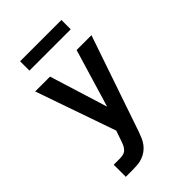

<svg xmlns="http://www.w3.org/2000/svg" viewBox="-267 -814 1134 1134"><g transform="rotate(-45 300.0 -247.0)"><path d="M87 215V114H139Q154 114 167.5 110.5Q181 107 191 97Q201 87 207 74Q213 61 217 48L218 47V46L240 -18L65 -520H189L302 -156L411 -520H535L330 79Q323 99 314.5 119Q306 139 293 156Q280 173 262.5 185.5Q245 198 224.5 205Q204 212 182.5 213.5Q161 215 139 215ZM128 -631V-709H473V-631Z"/></g></svg>

Font: R Plex Mono
Style: Bold
Weight: 700
Monospace: yes
Designer: Belleve Invis
Foundry: Belleve Invis
Version: Version 31.8.0